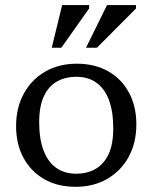

<svg xmlns="http://www.w3.org/2000/svg" viewBox="-20 -710 588 740"><path d="M273 -40.5Q316.5 -40.5 348.8 -59.2Q381 -78 398.8 -116.5Q416.5 -155 416.5 -215.5Q416.5 -280.5 399.8 -324.8Q383 -369 351.2 -391.5Q319.5 -414 274.5 -414Q231 -414 198.8 -395.5Q166.5 -377 148.8 -338.2Q131 -299.5 131 -239.5Q131 -174.5 147.8 -130.2Q164.5 -86 196.5 -63.2Q228.5 -40.5 273 -40.5ZM271.5 10Q202 10 150.5 -19.5Q99 -49 70.5 -101.8Q42 -154.5 42 -224Q42 -295 71.8 -349.2Q101.5 -403.5 154.2 -434Q207 -464.5 276 -464.5Q345.5 -464.5 397 -435.2Q448.5 -406 477 -353.2Q505.5 -300.5 505.5 -230.5Q505.5 -159.5 475.8 -105.2Q446 -51 393.2 -20.5Q340.5 10 271.5 10ZM311.5 -526 392.5 -690.5H504V-677L353.5 -526ZM179.5 -526 219.5 -690.5H323.5V-677.5L216.5 -526Z"/></svg>

Font: Newsreader
Style: Regular
Weight: 400
Designer: Hugues Gentile
Foundry: Production Type
Version: Version 1.003